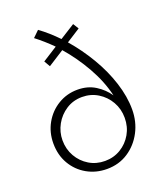

<svg xmlns="http://www.w3.org/2000/svg" viewBox="-138 -835 796 934"><g transform="rotate(-20 259.5 -367.5)"><path d="M255 8Q198 8 151.5 -18.5Q105 -45 78 -91.5Q51 -138 51 -198Q51 -255 77.5 -302Q104 -349 149.5 -376.5Q195 -404 250 -404Q303 -404 342.5 -379Q382 -354 406 -318Q388 -395 345 -471Q302 -547 247 -610L164 -557L146 -588L223 -637Q181 -679 138 -712L170 -743Q217 -709 262 -662L340 -711L358 -682L286 -636Q338 -576 379.5 -506Q421 -436 444.5 -363Q468 -290 468 -223Q468 -160 440.5 -107.5Q413 -55 365 -23.5Q317 8 255 8ZM259 -32Q304 -32 340.5 -54Q377 -76 398.5 -113.5Q420 -151 420 -197Q420 -243 398.5 -280.5Q377 -318 340.5 -340.5Q304 -363 259 -363Q213 -363 176.5 -339.5Q140 -316 119 -278Q98 -240 98 -197Q98 -151 119.5 -113.5Q141 -76 177.5 -54Q214 -32 259 -32Z"/></g></svg>

Font: Synthetic Light
Style: Regular
Weight: 300
Designer: Santiago Orozco
Foundry: Typemade
Version: Version 2.000; ttfautohint (v1.8.4.7-5d5b)